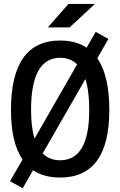

<svg xmlns="http://www.w3.org/2000/svg" viewBox="-20 -914 626 999"><path d="M98.1 65.4 32.2 28.8 97.2 -84Q37.1 -171.9 37.1 -341.8Q37.1 -703.1 293 -703.1Q375 -703.1 430.7 -666L478 -748L543.9 -711.4L486.3 -610.8Q548.8 -520.5 548.8 -341.8Q548.8 9.8 293 9.8Q208.5 9.8 151.9 -28.3ZM293 -80.1Q444.3 -80.1 444.3 -341.8Q444.3 -440.4 424.3 -502.9L202.1 -115.7Q237.3 -80.1 293 -80.1ZM159.7 -192.9 381.3 -579.1Q346.7 -613.3 293 -613.3Q141.6 -613.3 141.6 -341.8Q141.6 -252 159.7 -192.9ZM229 -771.5 336.4 -893.6H474.1L342.3 -771.5Z"/></svg>

Font: Cascadia Code NF
Style: Regular
Weight: 400
Monospace: yes
Designer: Aaron Bell
Foundry: Saja Typeworks
Version: Version 2404.023; ttfautohint (v1.8.4)